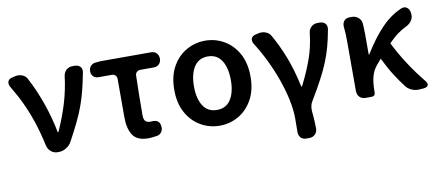

<svg xmlns="http://www.w3.org/2000/svg" viewBox="-69 -832 2970 1297"><g transform="rotate(-10 1416.5 -184.0)"><path d="M271 0Q245 0 226 -16.5Q207 -33 201 -58Q181 -149 157 -221.5Q133 -294 103 -358.5Q73 -423 33 -489Q20 -512 27 -529Q34 -546 59 -551L80 -556Q105 -561 128.5 -551Q152 -541 162 -517Q206 -434 241 -334Q276 -234 295 -133H300Q345 -234 370.5 -320.5Q396 -407 407 -497Q410 -523 427.5 -539Q445 -555 471 -555H485Q511 -555 524.5 -539.5Q538 -524 532 -498Q520 -435 506.5 -381.5Q493 -328 474.5 -277.5Q456 -227 429.5 -172.5Q403 -118 367 -52Q354 -29 329.5 -14.5Q305 0 279 0Z M891 14Q815 14 785.5 -31Q756 -76 756 -152V-418Q756 -432 746.5 -441.5Q737 -451 723 -451H631Q609 -451 595.5 -464.5Q582 -478 582 -500Q582 -522 595.5 -536.5Q609 -551 631 -552L662 -555H1010Q1033 -555 1047 -540.5Q1061 -526 1061 -503Q1061 -480 1047 -465.5Q1033 -451 1010 -451H917Q903 -451 893 -441.5Q883 -432 883 -418Q881 -345 880 -278Q879 -211 879 -146Q879 -117 890.5 -105.5Q902 -94 923 -94Q935 -94 939 -95Q959 -96 972.5 -87.5Q986 -79 990 -59L991 -53Q995 -31 984 -13.5Q973 4 952 8Q945 9 926 11.5Q907 14 891 14Z M1382 14Q1312 14 1252 -20.5Q1192 -55 1156 -120Q1120 -185 1120 -277Q1120 -370 1156 -435Q1192 -500 1252 -534.5Q1312 -569 1382 -569Q1452 -569 1511.5 -534.5Q1571 -500 1607 -435Q1643 -370 1643 -277Q1643 -185 1607 -120Q1571 -55 1511.5 -20.5Q1452 14 1382 14ZM1382 -94Q1444 -94 1476 -143.5Q1508 -193 1508 -277Q1508 -361 1476 -411Q1444 -461 1382 -461Q1319 -461 1287 -411Q1255 -361 1255 -277Q1255 -193 1287 -143.5Q1319 -94 1382 -94Z M1942 201Q1916 201 1902.5 184.5Q1889 168 1890 143Q1890 131 1890.5 109Q1891 87 1891 55Q1891 -5 1876 -75.5Q1861 -146 1835 -219Q1809 -292 1775 -361.5Q1741 -431 1703 -490Q1690 -512 1696.5 -529Q1703 -546 1728 -551L1749 -556Q1774 -561 1798 -551.5Q1822 -542 1833 -519Q1872 -451 1907 -363Q1942 -275 1969 -151H1974Q2022 -246 2050 -326Q2078 -406 2088 -497Q2091 -523 2108.5 -539Q2126 -555 2152 -555H2165Q2191 -555 2204.5 -539.5Q2218 -524 2213 -498Q2202 -438 2188.5 -387.5Q2175 -337 2154.5 -286Q2134 -235 2102.5 -175.5Q2071 -116 2024 -38Q2016 -25 2013 -8.5Q2010 8 2011 23Q2013 40 2014.5 62.5Q2016 85 2017 107Q2018 129 2018 143Q2019 168 2003 184.5Q1987 201 1961 201Z M2749 7Q2723 9 2697 -3Q2671 -15 2657 -36Q2625 -78 2595.5 -124Q2566 -170 2530 -243L2501 -209Q2472 -176 2461 -133Q2450 -90 2450 -31V-26Q2450 0 2423 0H2384Q2358 0 2342.5 -16Q2327 -32 2327 -58V-393Q2327 -426 2326 -447.5Q2325 -469 2322 -498Q2320 -523 2333.5 -539Q2347 -555 2373 -555H2386Q2412 -555 2431 -539Q2450 -523 2452 -498Q2453 -487 2454 -464.5Q2455 -442 2455 -421V-285H2459Q2523 -389 2586.5 -455Q2650 -521 2725 -553Q2749 -563 2766 -549.5Q2783 -536 2785 -511L2786 -504Q2788 -478 2773.5 -458Q2759 -438 2736 -427Q2705 -412 2676.5 -391.5Q2648 -371 2612 -334Q2652 -254 2699.5 -181.5Q2747 -109 2800 -44Q2817 -24 2811 -10.5Q2805 3 2779 5Z"/></g></svg>

Font: Chiron GoRound TC SB
Style: Regular
Weight: 500
Designer: Ryoko NISHIZUKA 西塚涼子 (kana, bopomofo & ideographs); Paul D. Hunt (Latin, Greek & Cyrillic); Sandoll Communications 산돌커뮤니
Foundry: Adobe
Version: Version 1.000;hotconv 1.1.1;makeotfexe 2.6.0